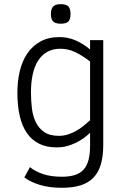

<svg xmlns="http://www.w3.org/2000/svg" viewBox="-20 -704 602 917"><path d="M473.1 -11.2Q473.1 43 461.4 81.8Q449.7 120.6 425.5 145.3Q401.4 169.9 364.3 181.4Q327.1 192.9 275.9 192.9Q213.9 192.9 168.5 178.5Q123 164.1 96.2 143.1L123 94.2Q147.9 114.7 185.5 127.4Q223.1 140.1 275.9 140.1Q312.5 140.1 337.9 131.8Q363.3 123.5 379.4 105.7Q395.5 87.9 402.8 59.8Q410.2 31.7 410.2 -7.8V-69.8Q395.5 -55.7 377.7 -43Q359.9 -30.3 339.6 -20.8Q319.3 -11.2 297.4 -5.6Q275.4 0 252 0Q202.6 0 167 -17.6Q131.3 -35.2 108.4 -68.6Q85.4 -102.1 74.2 -150.6Q63 -199.2 63 -261.2Q63 -316.9 74.7 -365.2Q86.4 -413.6 111.1 -449.5Q135.7 -485.4 173.6 -506.1Q211.4 -526.9 264.2 -526.9Q304.7 -526.9 341.3 -511Q377.9 -495.1 410.2 -467.8V-512.2H473.1ZM410.2 -410.2Q374.5 -438 340.1 -454.6Q305.7 -471.2 269 -471.2Q231.9 -471.2 205.3 -456.1Q178.7 -440.9 161.4 -413.3Q144 -385.7 136 -347.4Q127.9 -309.1 127.9 -263.2Q127.9 -224.6 132.3 -187.3Q136.7 -149.9 150.9 -120.6Q165 -91.3 191.4 -73.2Q217.8 -55.2 261.2 -55.2Q283.7 -55.2 304.4 -61.8Q325.2 -68.4 344 -79.1Q362.8 -89.8 379.4 -103.3Q396 -116.7 410.2 -129.9ZM316.9 -637.2Q316.9 -611.3 306.4 -601.1Q295.9 -590.8 270 -590.8Q255.9 -590.8 246.6 -594Q237.3 -597.2 232.2 -603.3Q227.1 -609.4 225.1 -617.9Q223.1 -626.5 223.1 -637.2Q223.1 -660.6 233.4 -672.4Q243.7 -684.1 270 -684.1Q297.4 -684.1 307.1 -672.6Q316.9 -661.1 316.9 -637.2Z"/></svg>

Font: Clear Sans Light
Style: Regular
Weight: 300
Foundry: Intel Corporation
Version: Version 1.00